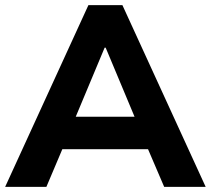

<svg xmlns="http://www.w3.org/2000/svg" viewBox="-22 -725 818 745"><path d="M-2 0 321 -705H453L776 0H615L531 -196L595 -146H177L241 -196L158 0ZM384 -540 256 -234 230 -272H543L516 -234L388 -540Z"/></svg>

Font: Nunito Sans 10pt ExtraBold
Style: Regular
Weight: 800
Designer: Vernon Adams
Foundry: Vernon Adams
Version: Version 3.101;gftools[0.9.27]